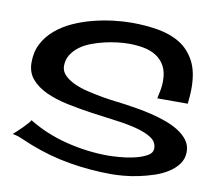

<svg xmlns="http://www.w3.org/2000/svg" viewBox="-80 -823 1047 921"><g transform="rotate(10 443.5 -362.0)"><path d="M685.5 -477.5Q685.5 -521.5 669.9 -550.3Q654.3 -579.1 627.4 -596.2Q600.6 -613.3 565.9 -619.6Q531.2 -626 493.2 -626Q469.7 -626 439.5 -622.6Q409.2 -619.1 377.4 -611.8Q345.7 -604.5 314.5 -592.8Q283.2 -581.1 259.3 -563.5Q235.4 -545.9 220.2 -522Q205.1 -498 205.1 -467.8Q205.1 -441.4 224.1 -422.4Q243.2 -403.3 272.9 -389.6Q302.7 -376 339.8 -367.2Q377 -358.4 413.1 -352.1Q449.2 -345.7 480.5 -342.3Q511.7 -338.9 530.3 -335.9Q553.7 -332 587.4 -326.7Q621.1 -321.3 657.2 -312.5Q693.4 -303.7 729 -291Q764.6 -278.3 793 -260.3Q821.3 -242.2 838.9 -218.3Q856.4 -194.3 856.4 -163.1Q856.4 -129.9 838.4 -104.5Q820.3 -79.1 790.5 -60.1Q760.7 -41 724.1 -28.8Q687.5 -16.6 649.9 -8.8Q612.3 -1 578.1 2Q543.9 4.9 520.5 4.9Q417 4.9 315.4 -12.2Q213.9 -29.3 117.2 -67.4Q107.4 -71.3 94.7 -76.7Q82 -82 68.4 -87.9Q54.7 -93.8 42 -97.7Q29.3 -101.6 19.5 -102.5Q25.4 -108.4 37.6 -119.1Q49.8 -129.9 62 -142.6Q74.2 -155.3 84.5 -166.5Q94.7 -177.7 96.7 -183.6Q182.6 -130.9 284.7 -105.5Q386.7 -80.1 487.3 -80.1Q503.9 -80.1 539.6 -82.5Q575.2 -85 610.8 -92.8Q646.5 -100.6 673.3 -114.7Q700.2 -128.9 700.2 -152.3Q700.2 -183.6 672.4 -202.1Q644.5 -220.7 598.6 -232.9Q552.7 -245.1 494.1 -252.4Q435.5 -259.8 374.5 -268.6Q313.5 -277.3 254.9 -289.6Q196.3 -301.8 150.4 -322.8Q104.5 -343.8 76.7 -376Q48.8 -408.2 48.8 -457Q48.8 -508.8 69.8 -548.8Q90.8 -588.9 126.5 -619.1Q162.1 -649.4 207.5 -669.9Q252.9 -690.4 302.2 -703.1Q351.6 -715.8 400.4 -721.7Q449.2 -727.5 490.2 -727.5Q558.6 -727.5 620.1 -716.8Q681.6 -706.1 727.1 -677.7Q772.5 -649.4 799.3 -598.6Q826.2 -547.9 826.2 -467.8Q826.2 -448.2 824.7 -429.7Q823.2 -411.1 821.3 -391.6H672.9Q677.7 -413.1 681.6 -434.1Q685.5 -455.1 685.5 -477.5Z"/></g></svg>

Font: Cherry Cream Soda
Style: Regular
Weight: 400
Designer: Font Diner, Inc
Foundry: Font Diner, Inc
Version: Version 1.001